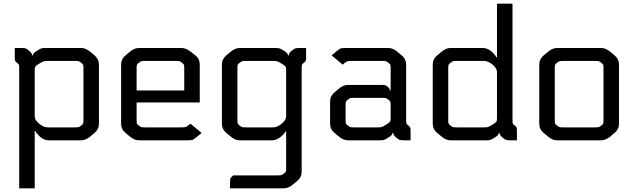

<svg xmlns="http://www.w3.org/2000/svg" viewBox="-20 -760 3434 1040"><path d="M60 -500H95Q113 -500 119.5 -497.5Q126 -495 138 -485Q154 -472 154 -460H158Q158 -472 180 -485Q198 -496 204.5 -498Q211 -500 229 -500H420Q444 -500 468 -480L492 -460Q516 -440 516 -410V-90Q516 -60 492 -40L468 -20Q444 0 420 0H244Q218 0 196 -20Q172 -44 172 -50H168V260H84V-389Q84 -404 82.5 -408.5Q81 -413 72 -420Q63 -427 61.5 -431.5Q60 -436 60 -451ZM240 -70H383Q401 -70 406 -71.5Q411 -73 420 -80Q429 -87 430.5 -91.5Q432 -96 432 -111V-389Q432 -404 430.5 -408.5Q429 -413 420 -420Q411 -427 406 -428.5Q401 -430 383 -430H241Q223 -430 216.5 -428Q210 -426 192 -415Q174 -404 171 -399Q168 -394 168 -379V-130Q168 -110 192 -90Q216 -70 240 -70Z M1012 -90 1072 -40 1048 -20Q1030 -5 1023.5 -2.5Q1017 0 999 0H732Q708 0 684 -20L660 -40Q636 -60 636 -90V-410Q636 -440 660 -460L684 -480Q708 -500 732 -500H965Q985 -500 1013 -480L1038 -460Q1062 -442 1062 -410V-205H720V-111Q720 -96 721.5 -91.5Q723 -87 732 -80Q741 -73 746 -71.5Q751 -70 769 -70H963Q981 -70 987.5 -72.5Q994 -75 1012 -90ZM978 -270V-389Q978 -404 976.5 -408.5Q975 -413 966 -420Q957 -427 952 -428.5Q947 -430 929 -430H769Q751 -430 746 -428.5Q741 -427 732 -420Q723 -413 721.5 -408.5Q720 -404 720 -389V-270Z M1315 -70H1458Q1482 -70 1506 -90Q1530 -110 1530 -130V-379Q1530 -394 1527 -399Q1524 -404 1506 -415Q1488 -426 1481.5 -428Q1475 -430 1457 -430H1315Q1297 -430 1292 -428.5Q1287 -427 1278 -420Q1269 -413 1267.5 -408.5Q1266 -404 1266 -389V-111Q1266 -96 1267.5 -91.5Q1269 -87 1278 -80Q1287 -73 1292 -71.5Q1297 -70 1315 -70ZM1244 190H1481Q1499 190 1504 188.5Q1509 187 1518 180Q1527 173 1528.5 168.5Q1530 164 1530 149V-48H1526Q1524 -39 1502 -20Q1478 0 1454 0H1278Q1254 0 1230 -20L1206 -40Q1182 -60 1182 -90V-410Q1182 -440 1206 -460L1230 -480Q1254 -500 1278 -500H1469Q1487 -500 1493.5 -498Q1500 -496 1518 -485Q1540 -472 1540 -460H1544Q1544 -472 1560 -485Q1572 -495 1578.5 -497.5Q1585 -500 1603 -500H1638V-451Q1638 -436 1636.5 -431.5Q1635 -427 1626 -420Q1617 -413 1615.5 -408.5Q1614 -404 1614 -389V170Q1614 200 1590 220L1566 240Q1542 260 1518 260H1226V234Q1226 211 1228.5 205.5Q1231 200 1244 190Z M2110 -40H2106Q2106 -28 2084 -15Q2066 -4 2059.5 -2Q2053 0 2035 0H1864Q1840 0 1816 -20L1792 -40Q1768 -60 1768 -90V-210Q1768 -240 1792 -260L1816 -280Q1840 -300 1864 -300H2043Q2062 -300 2067 -298.5Q2072 -297 2080 -290Q2092 -280 2092 -270H2096V-389Q2096 -404 2094.5 -408.5Q2093 -413 2084 -420Q2075 -427 2070 -428.5Q2065 -430 2047 -430H1885Q1867 -430 1860.5 -427.5Q1854 -425 1836 -410L1776 -460L1800 -480Q1818 -495 1824.5 -497.5Q1831 -500 1849 -500H2084Q2108 -500 2132 -480L2156 -460Q2180 -440 2180 -410V-111Q2180 -96 2181.5 -91.5Q2183 -87 2192 -80Q2201 -73 2202.5 -68.5Q2204 -64 2204 -49V0H2169Q2151 0 2144.5 -2.5Q2138 -5 2126 -15Q2110 -28 2110 -40ZM1852 -189V-111Q1852 -96 1853.5 -91.5Q1855 -87 1864 -80Q1873 -73 1878 -71.5Q1883 -70 1901 -70H2023Q2041 -70 2047.5 -72Q2054 -74 2072 -85Q2090 -96 2093 -101Q2096 -106 2096 -121V-189Q2096 -204 2094.5 -208.5Q2093 -213 2084 -220Q2075 -227 2070 -228.5Q2065 -230 2047 -230H1901Q1883 -230 1878 -228.5Q1873 -227 1864 -220Q1855 -213 1853.5 -208.5Q1852 -204 1852 -189Z M2600 -430H2457Q2439 -430 2434 -428.5Q2429 -427 2420 -420Q2411 -413 2409.5 -408.5Q2408 -404 2408 -389V-111Q2408 -96 2409.5 -91.5Q2411 -87 2420 -80Q2429 -73 2434 -71.5Q2439 -70 2457 -70H2599Q2617 -70 2623.5 -72Q2630 -74 2648 -85Q2666 -96 2669 -101Q2672 -106 2672 -121V-370Q2672 -390 2648 -410Q2624 -430 2600 -430ZM2611 0H2420Q2396 0 2372 -20L2348 -40Q2324 -60 2324 -90V-410Q2324 -440 2348 -460L2372 -480Q2396 -500 2420 -500H2596Q2620 -500 2644 -480Q2668 -456 2668 -450H2672V-740H2756V-111Q2756 -96 2757.5 -91.5Q2759 -87 2768 -80Q2777 -73 2778.5 -68.5Q2780 -64 2780 -49V0H2745Q2727 0 2720.5 -2.5Q2714 -5 2702 -15Q2686 -28 2686 -40H2682Q2682 -28 2660 -15Q2642 -4 2635.5 -2Q2629 0 2611 0Z M2997 -500H3237Q3261 -500 3285 -480L3309 -460Q3333 -440 3333 -410V-90Q3333 -60 3309 -40L3285 -20Q3261 0 3237 0H2997Q2973 0 2949 -20L2925 -40Q2901 -60 2901 -90V-410Q2901 -440 2925 -460L2949 -480Q2973 -500 2997 -500ZM3249 -111V-389Q3249 -404 3247.5 -408.5Q3246 -413 3237 -420Q3228 -427 3223 -428.5Q3218 -430 3200 -430H3034Q3016 -430 3011 -428.5Q3006 -427 2997 -420Q2988 -413 2986.5 -408.5Q2985 -404 2985 -389V-111Q2985 -96 2986.5 -91.5Q2988 -87 2997 -80Q3006 -73 3011 -71.5Q3016 -70 3034 -70H3200Q3218 -70 3223 -71.5Q3228 -73 3237 -80Q3246 -87 3247.5 -91.5Q3249 -96 3249 -111Z"/></svg>

Font: Electrolize
Style: Regular
Weight: 400
Designer: Valery Zaveryaev
Foundry: Cyreal (www.cyreal.org)
Version: Version 1.002